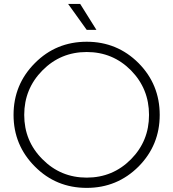

<svg xmlns="http://www.w3.org/2000/svg" viewBox="-20 -917 856 948"><path d="M456.1 -769.5Q435.5 -801.8 376 -897.5Q361.3 -897.5 316.4 -897.5Q338.9 -865.2 408.2 -769.5Q419.9 -769.5 456.1 -769.5ZM408.2 10.7Q256.8 10.7 152.3 -94.7Q46.9 -200.2 46.9 -349.6Q46.9 -500 152.3 -605.5Q256.8 -710.9 408.2 -710.9Q558.6 -710.9 664.1 -605.5Q768.6 -500 768.6 -349.6Q768.6 -200.2 664.1 -94.7Q558.6 10.7 408.2 10.7ZM408.2 -40Q537.1 -40 627 -130.9Q715.8 -220.7 715.8 -349.6Q715.8 -478.5 627 -569.3Q537.1 -660.2 408.2 -660.2Q279.3 -660.2 189.5 -569.3Q99.6 -478.5 99.6 -349.6Q99.6 -220.7 189.5 -130.9Q279.3 -40 408.2 -40Z"/></svg>

Font: LeFont
Style: ExtraLight
Weight: 200
Designer: Leryon MEDIA
Version: Version 1.0